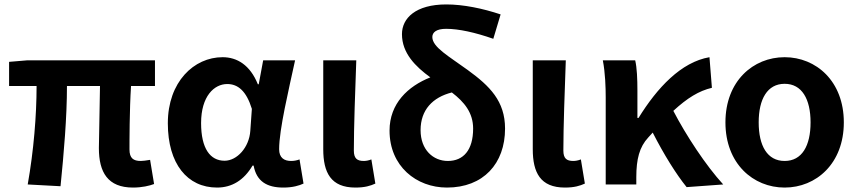

<svg xmlns="http://www.w3.org/2000/svg" viewBox="-20 -832 3869 866"><path d="M580 14C620 14 654 6 675 -2L657 -111C639 -108 625 -106 615 -106C582 -106 564 -118 564 -158C564 -191 564 -337 571 -444H679V-560H104L21 -553V-444H145C145 -312 132 -152 105 0L253 8C268 -141 282 -303 282 -444H431C430 -342 426 -204 426 -164C426 -55 466 14 580 14Z M959 14C1026 14 1080 -19 1119 -85H1124C1137 -14 1184 14 1258 14C1300 14 1330 5 1349 -4L1331 -113C1318 -108 1305 -106 1293 -106C1262 -106 1239 -120 1239 -159C1239 -248 1282 -426 1311 -560H1167L1147 -452H1143C1108 -539 1049 -574 984 -574C855 -574 737 -463 737 -276C737 -93 825 14 959 14ZM993 -107C928 -107 887 -162 887 -277C887 -398 946 -453 1005 -453C1053 -453 1091 -422 1116 -341L1109 -242C1104 -167 1049 -107 993 -107Z M1583 14C1626 14 1651 6 1673 -4L1655 -113C1643 -108 1630 -106 1621 -106C1591 -106 1576 -117 1576 -153C1576 -258 1582 -423 1587 -560H1438V-159C1438 -54 1472 14 1583 14Z M1996 14C2160 14 2258 -94 2258 -252C2258 -376 2189 -444 2090 -516C2005 -578 1930 -619 1930 -665C1930 -686 1948 -702 1992 -702C2049 -702 2122 -686 2205 -657L2238 -767C2157 -794 2070 -812 1993 -812C1855 -812 1793 -750 1793 -678C1793 -592 1854 -532 1921 -483C1820 -443 1737 -365 1737 -243C1737 -82 1858 14 1996 14ZM2018 -415C2074 -372 2114 -324 2114 -252C2114 -155 2070 -106 2000 -106C1934 -106 1877 -156 1877 -245C1877 -336 1931 -393 2018 -415Z M2528 14C2571 14 2596 6 2618 -4L2600 -113C2588 -108 2575 -106 2566 -106C2536 -106 2521 -117 2521 -153C2521 -258 2527 -423 2532 -560H2383V-159C2383 -54 2417 14 2528 14Z M3077 12 3242 0C3164 -85 3074 -222 3017 -332C3080 -390 3132 -422 3191 -436L3180 -574C3052 -552 2944 -436 2860 -300H2855V-423C2855 -475 2853 -526 2845 -560H2699C2710 -503 2712 -437 2712 -393V0H2850V-33C2850 -114 2864 -169 2904 -212L2924 -234C2975 -134 3030 -46 3077 12Z M3519 14C3661 14 3786 -94 3786 -280C3786 -466 3661 -574 3519 -574C3377 -574 3252 -466 3252 -280C3252 -94 3377 14 3519 14ZM3519 -106C3441 -106 3402 -174 3402 -280C3402 -385 3441 -454 3519 -454C3597 -454 3636 -385 3636 -280C3636 -174 3597 -106 3519 -106Z"/></svg>

Font: Noto Sans CJK SC
Style: Bold
Weight: 700
Designer: Ryoko NISHIZUKA 西塚涼子 (kana, bopomofo & ideographs); Paul D. Hunt (Latin, Greek & Cyrillic); Sandoll Communications 산돌커뮤니
Foundry: Adobe
Version: Version 2.004;hotconv 1.0.118;makeotfexe 2.5.65603